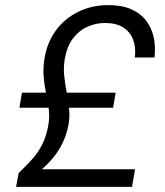

<svg xmlns="http://www.w3.org/2000/svg" viewBox="-20 -732 645 752"><path d="M43 0 53 -54Q82 -82 105.5 -108Q129 -134 145 -165.5Q161 -197 169 -240Q175 -274 171 -304.5Q167 -335 160.5 -365.5Q154 -396 151 -430.5Q148 -465 155 -507Q166 -569 200.5 -615Q235 -661 288 -686.5Q341 -712 404 -712Q457 -712 493.5 -696Q530 -680 552 -651.5Q574 -623 582 -586Q590 -549 585 -507H508Q513 -546 501.5 -576.5Q490 -607 462.5 -624.5Q435 -642 391 -642Q356 -642 323 -627.5Q290 -613 266.5 -582.5Q243 -552 234 -503Q228 -468 231.5 -435.5Q235 -403 241 -371Q247 -339 250.5 -307Q254 -275 248 -242Q239 -193 213.5 -150Q188 -107 144 -69H509L497 0ZM56 -310 66 -369H433L423 -310Z"/></svg>

Font: DM Sans 9pt
Style: Italic
Weight: 400
Italic angle: -10°
Designer: Colophon Foundry, Jonny Pinhorn
Foundry: Colophon Foundry
Version: Version 4.004